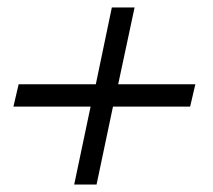

<svg xmlns="http://www.w3.org/2000/svg" viewBox="-20 -495 571 515"><path d="M297 -269 341 -475H280L237 -269H30L16 -209H223L179 0H239L283 -209H490L504 -269Z"/></svg>

Font: GFS Pyrsos
Style: Regular
Weight: 400
Designer: George Matthiopoulos
Foundry: George Matthiopoulos
Version: Version 1.0